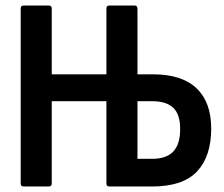

<svg xmlns="http://www.w3.org/2000/svg" viewBox="-20 -675 812 695"><path d="M65.3 0Q54.9 0 54.9 -10.9V-644.1Q54.9 -655 65.3 -655H156.9Q167.3 -655 167.3 -644.1V-405.9H365.2V-644.1Q365.2 -655 375.6 -655H467.2Q477.6 -655 477.6 -644.1V-405.9H534.4Q638.7 -405.9 691.6 -355.3Q744.5 -304.7 744.5 -209.8Q744.5 -108.9 693.3 -54.4Q642.1 0 531.6 0H375.6Q365.2 0 365.2 -10.9V-308.6H167.3V-10.9Q167.3 0 156.9 0ZM477.6 -100.1H530.5Q583 -100.1 607.8 -127.2Q632.6 -154.2 632.1 -208.8Q632.1 -261.2 607.1 -284.9Q582.1 -308.6 531.5 -308.6H477.6Z"/></svg>

Font: Sofia Sans Condensed
Style: Regular
Weight: 400
Designer: Botio Nikoltchev, Ani Petrova
Foundry: lettersoup
Version: Version 4.100